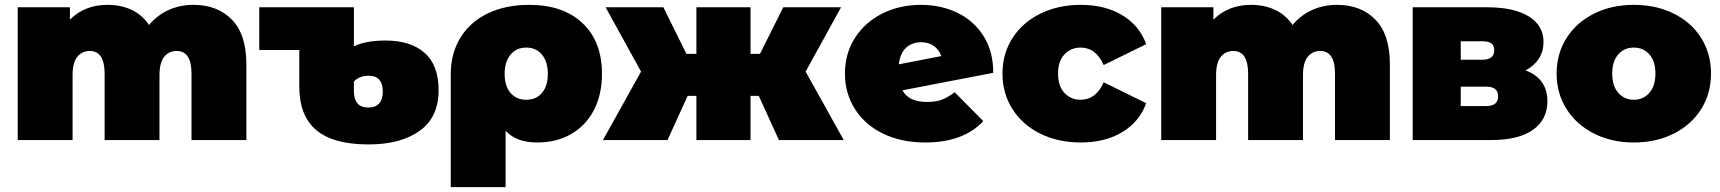

<svg xmlns="http://www.w3.org/2000/svg" viewBox="-20 -577 7086 791"><path d="M935.5 -496C895.8 -536.7 843 -557 777 -557C739.7 -557 705.3 -549.8 674 -535.5C642.7 -521.2 616 -500.7 594 -474C575.3 -502 551.3 -522.8 522 -536.5C492.7 -550.2 459.7 -557 423 -557C360.3 -557 308.7 -536.7 268 -496V-547H53V0H279V-267C279 -301.7 285.5 -327 298.5 -343C311.5 -359 328.7 -367 350 -367C390.7 -367 411 -335.7 411 -273V0H637V-267C637 -301.7 643.5 -327 656.5 -343C669.5 -359 686.7 -367 708 -367C748.7 -367 769 -335.7 769 -273V0H995V-312C995 -394 975.2 -455.3 935.5 -496Z M1729 -359.5C1690.3 -393.2 1637 -410 1569 -410C1513.7 -410 1470 -402 1438 -386V-547H1048V-371H1213V-221C1213 -140.3 1236.3 -80.3 1283 -41C1329.7 -1.7 1401.3 18 1498 18C1586.7 18 1657 -0.7 1709 -38C1761 -75.3 1787 -131 1787 -205C1787 -274.3 1767.7 -325.8 1729 -359.5ZM1557 -201C1557 -156.3 1537 -134 1497 -134C1477 -134 1462.2 -139.8 1452.5 -151.5C1442.8 -163.2 1438 -179.3 1438 -200V-241C1452.7 -257 1473.3 -265 1500 -265C1518.7 -265 1532.8 -259.5 1542.5 -248.5C1552.2 -237.5 1557 -221.7 1557 -201Z M2380 -481.5C2326.7 -531.8 2253.3 -557 2160 -557C2095.3 -557 2038.7 -545.3 1990 -522C1941.3 -498.7 1903.7 -465.3 1877 -422C1850.3 -378.7 1837 -328.3 1837 -271V194H2063V-38C2079 -21.3 2097.7 -9.2 2119 -1.5C2140.3 6.2 2165.3 10 2194 10C2246.7 10 2293.2 -1.7 2333.5 -25C2373.8 -48.3 2405 -81.3 2427 -124C2449 -166.7 2460 -216.3 2460 -273C2460 -361.7 2433.3 -431.2 2380 -481.5ZM2213 -194.5C2197 -175.5 2175.3 -166 2148 -166C2120.7 -166 2099 -175.5 2083 -194.5C2067 -213.5 2059 -239.7 2059 -273C2059 -305.7 2067 -331.8 2083 -351.5C2099 -371.2 2120.7 -381 2148 -381C2175.3 -381 2197 -371.2 2213 -351.5C2229 -331.8 2237 -305.7 2237 -273C2237 -239.7 2229 -213.5 2213 -194.5Z M3106 -182 3189 0H3456L3299 -282L3445 -547H3207L3111 -355H3072V-547H2849V-355H2808L2713 -547H2475L2621 -282L2464 0H2730L2813 -182H2849V0H3072V-182Z M3859.5 -166C3843.2 -160 3823 -157 3799 -157C3748.3 -157 3714.7 -173 3698 -205L4072 -277C4072 -335.7 4058.7 -386.2 4032 -428.5C4005.3 -470.8 3969.3 -502.8 3924 -524.5C3878.7 -546.2 3829 -557 3775 -557C3715.7 -557 3662.2 -545 3614.5 -521C3566.8 -497 3529.3 -463.5 3502 -420.5C3474.7 -377.5 3461 -328.7 3461 -274C3461 -220 3474.7 -171.3 3502 -128C3529.3 -84.7 3568 -50.8 3618 -26.5C3668 -2.2 3726 10 3792 10C3896.7 10 3976.3 -19.3 4031 -78L3913 -197C3893.7 -182.3 3875.8 -172 3859.5 -166ZM3712.5 -380C3728.8 -395.3 3750 -403 3776 -403C3796 -403 3813.2 -397.8 3827.5 -387.5C3841.8 -377.2 3852 -363.3 3858 -346L3683 -312C3686.3 -342 3696.2 -364.7 3712.5 -380Z M4266.5 -26C4315.5 -2 4371 10 4433 10C4499.7 10 4556.7 -4.3 4604 -33C4651.3 -61.7 4684 -101.3 4702 -152L4527 -238C4505.7 -190 4474 -166 4432 -166C4405.3 -166 4383.2 -175.3 4365.5 -194C4347.8 -212.7 4339 -239.3 4339 -274C4339 -308 4347.8 -334.3 4365.5 -353C4383.2 -371.7 4405.3 -381 4432 -381C4474 -381 4505.7 -357 4527 -309L4702 -395C4684 -445.7 4651.3 -485.3 4604 -514C4556.7 -542.7 4499.7 -557 4433 -557C4371 -557 4315.5 -545 4266.5 -521C4217.5 -497 4179.2 -463.5 4151.5 -420.5C4123.8 -377.5 4110 -328.7 4110 -274C4110 -219.3 4123.8 -170.3 4151.5 -127C4179.2 -83.7 4217.5 -50 4266.5 -26Z M5646.5 -496C5606.8 -536.7 5554 -557 5488 -557C5450.7 -557 5416.3 -549.8 5385 -535.5C5353.7 -521.2 5327 -500.7 5305 -474C5286.3 -502 5262.3 -522.8 5233 -536.5C5203.7 -550.2 5170.7 -557 5134 -557C5071.3 -557 5019.7 -536.7 4979 -496V-547H4764V0H4990V-267C4990 -301.7 4996.5 -327 5009.5 -343C5022.5 -359 5039.7 -367 5061 -367C5101.7 -367 5122 -335.7 5122 -273V0H5348V-267C5348 -301.7 5354.5 -327 5367.5 -343C5380.5 -359 5397.7 -367 5419 -367C5459.7 -367 5480 -335.7 5480 -273V0H5706V-312C5706 -394 5686.2 -455.3 5646.5 -496Z M6355 -160C6355 -222 6325 -264.3 6265 -287C6289 -299.7 6307.3 -316 6320 -336C6332.7 -356 6339 -378.7 6339 -404C6339 -449.3 6318.7 -484.5 6278 -509.5C6237.3 -534.5 6180.3 -547 6107 -547H5800V0H6123C6199 0 6256.7 -14.2 6296 -42.5C6335.3 -70.8 6355 -110 6355 -160ZM5998 -331V-407H6087C6104.3 -407 6116.8 -404 6124.5 -398C6132.2 -392 6136 -382.7 6136 -370C6136 -344 6119.7 -331 6087 -331ZM6152 -181C6152 -153.7 6135.7 -140 6103 -140H5998V-220H6103C6135.7 -220 6152 -207 6152 -181Z M6547.5 -26.5C6595.8 -2.2 6650.3 10 6711 10C6772.3 10 6827.2 -2.2 6875.5 -26.5C6923.8 -50.8 6961.5 -84.5 6988.5 -127.5C7015.5 -170.5 7029 -219.3 7029 -274C7029 -328.7 7015.5 -377.5 6988.5 -420.5C6961.5 -463.5 6923.8 -497 6875.5 -521C6827.2 -545 6772.3 -557 6711 -557C6650.3 -557 6595.8 -545 6547.5 -521C6499.2 -497 6461.3 -463.5 6434 -420.5C6406.7 -377.5 6393 -328.7 6393 -274C6393 -219.3 6406.7 -170.5 6434 -127.5C6461.3 -84.5 6499.2 -50.8 6547.5 -26.5ZM6775 -194.5C6758.3 -175.5 6737 -166 6711 -166C6685 -166 6663.7 -175.5 6647 -194.5C6630.3 -213.5 6622 -240 6622 -274C6622 -308 6630.3 -334.3 6647 -353C6663.7 -371.7 6685 -381 6711 -381C6737 -381 6758.3 -371.7 6775 -353C6791.7 -334.3 6800 -308 6800 -274C6800 -240 6791.7 -213.5 6775 -194.5Z"/></svg>

Font: Montserrat Custom Black
Style: Regular
Weight: 900
Designer: Julieta Ulanovsky
Foundry: Julieta Ulanovsky
Version: Version 7.200